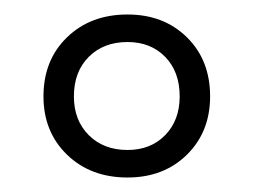

<svg xmlns="http://www.w3.org/2000/svg" viewBox="-20 -830 350 265"><path d="M156 -585Q105 -585 72.5 -616.5Q40 -648 40 -697Q40 -747 72.5 -778.5Q105 -810 156 -810Q206 -810 238 -778.5Q270 -747 270 -697Q270 -648 238 -616.5Q206 -585 156 -585ZM156 -623Q188 -623 208 -643.5Q228 -664 228 -697Q228 -731 208 -751.5Q188 -772 156 -772Q123 -772 102.5 -751.5Q82 -731 82 -697Q82 -664 102.5 -643.5Q123 -623 156 -623Z"/></svg>

Font: Gowun Dodum
Style: Regular
Weight: 400
Designer: Yanghee Ryu
Foundry: Yanghee Ryu
Version: Version 2.000